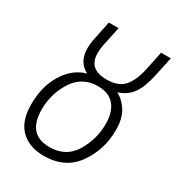

<svg xmlns="http://www.w3.org/2000/svg" viewBox="-174 -822 863 939"><g transform="rotate(30 257.5 -352.0)"><path d="M214 10Q334 10 396 -77Q458 -164 458 -275Q458 -342 432 -382Q406 -422 371 -439Q420 -454 448 -492.5Q476 -531 492 -606L515 -714H460L438 -608Q422 -537 391 -502Q360 -467 293 -467Q192 -467 192 -557Q192 -584 199 -615L220 -714H165L145 -617Q137 -582 137 -553Q137 -476 198 -445Q126 -425 81 -352.5Q36 -280 36 -179Q36 -84 84 -37Q132 10 214 10ZM217 -41Q93 -41 93 -182Q93 -271 140 -344.5Q187 -418 276 -418Q338 -418 369 -380.5Q400 -343 400 -277Q400 -190 355 -115.5Q310 -41 217 -41Z"/></g></svg>

Font: Noto Sans Display SemiCondensed Light
Style: Italic
Weight: 300
Width: 4
Italic angle: -12°
Designer: Monotype Design Team
Foundry: Monotype Imaging Inc.
Version: Version 1.900